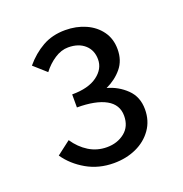

<svg xmlns="http://www.w3.org/2000/svg" viewBox="-92 -973 596 627"><g transform="rotate(-20 205.5 -659.5)"><path d="M201.4 -427.9Q148.9 -427.9 106.9 -452Q64.9 -476.1 39.8 -512.8L87.3 -549.1Q107.3 -519.3 135.4 -501.9Q163.5 -484.6 197.6 -484.6Q233.9 -484.6 259.4 -504.9Q284.8 -525.2 284.8 -562.2Q284.8 -601 249.6 -620.6Q214.4 -640.2 149.2 -640.2V-685.5Q205.9 -685.5 236.9 -708.4Q267.8 -731.2 267.8 -764.3Q267.8 -796.1 246.5 -815.2Q225.1 -834.4 189 -834.4Q164.9 -834.4 141.6 -819.1Q118.3 -803.9 100.7 -780.6L57.8 -818.8Q85.4 -851.8 119.7 -871.2Q154.1 -890.7 199.1 -890.7Q237.5 -890.7 269.3 -876.6Q301.2 -862.5 320.1 -836.3Q339.1 -810.1 339.1 -773.6Q339.1 -734.9 317.4 -708.6Q295.7 -682.3 262 -666.7Q299.7 -656.6 327.9 -629.4Q356.1 -602.2 356.1 -558.7Q356.1 -518.9 335.2 -489.4Q314.4 -459.8 279.3 -443.8Q244.1 -427.9 201.4 -427.9Z"/></g></svg>

Font: Noto Sans HK Thin
Style: Regular
Weight: 100
Designer: Ryoko NISHIZUKA 西塚涼子 (kana, bopomofo & ideographs); Paul D. Hunt (Latin, Greek & Cyrillic); Sandoll Communications 산돌커뮤니
Foundry: Adobe
Version: Version 2.004-H2;hotconv 1.0.118;makeotfexe 2.5.65603